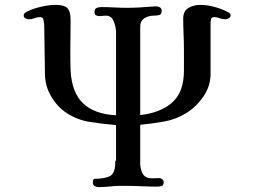

<svg xmlns="http://www.w3.org/2000/svg" viewBox="-20 -761 1040 786"><path d="M924 -697Q924 -690 916 -686Q908 -682 903 -682Q890 -682 879 -686.5Q868 -691 857 -691Q846 -691 844 -683Q842 -675 842 -667V-459Q842 -409 813.5 -367Q785 -325 744 -299Q701 -272 652 -263.5Q603 -255 554 -250V-98Q553 -73 563 -52Q573 -31 603 -31Q610 -31 617 -31.5Q624 -32 631 -32Q638 -32 644 -27.5Q650 -23 650 -15Q650 -2 642 0.5Q634 3 624 3Q593 3 562.5 1.5Q532 0 502 0Q485 0 468 0Q451 0 434 2Q422 3 410 4Q398 5 386 5Q376 5 368 1Q360 -3 360 -14Q360 -19 361 -22.5Q362 -26 366 -29Q410 -29 431.5 -41Q453 -53 452 -103H455V-249Q405 -253 350 -261.5Q295 -270 252 -299Q213 -325 188.5 -368Q164 -411 164 -459L161 -659Q160 -669 158 -680Q156 -691 143 -691Q133 -691 121.5 -686.5Q110 -682 98 -682Q92 -682 84.5 -686Q77 -690 77 -697Q77 -703 79.5 -705.5Q82 -708 86 -711Q109 -724 144.5 -732.5Q180 -741 207 -741Q243 -741 256 -727.5Q269 -714 269 -679Q269 -649 268.5 -619.5Q268 -590 268 -560Q268 -538 268 -516Q268 -494 269 -472Q274 -382 320 -338Q366 -294 455 -289V-633Q454 -653 445 -675Q436 -697 413 -697Q406 -697 399.5 -696Q393 -695 387 -695Q379 -695 373 -698.5Q367 -702 367 -711Q367 -725 375.5 -728.5Q384 -732 396 -732Q422 -732 448 -730.5Q474 -729 500 -729Q526 -729 551 -730.5Q576 -732 601 -734Q606 -734 610.5 -734.5Q615 -735 620 -735Q628 -735 635 -730.5Q642 -726 642 -717Q642 -702 632 -699.5Q622 -697 610 -697Q587 -697 570 -685.5Q553 -674 554 -648V-290Q637 -299 685 -341.5Q733 -384 733 -472V-556Q733 -588 731.5 -620.5Q730 -653 730 -685Q730 -716 751.5 -728.5Q773 -741 801 -741Q828 -741 859 -732.5Q890 -724 914 -711Q919 -708 921.5 -705.5Q924 -703 924 -697Z"/></svg>

Font: Kaisei Opti Medium
Style: Regular
Weight: 500
Designer: Font-Kai, 金井和夫
Foundry: KAZUO KANAI
Version: Version 5.003